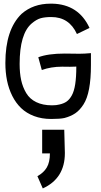

<svg xmlns="http://www.w3.org/2000/svg" viewBox="-20 -656 558 1065"><path d="M213.9 63.5H336.4L339.8 191.9V193.4Q339.8 333.5 217.3 389.2L187.5 321.3Q222.7 301.8 239.7 272.7Q256.8 243.7 256.8 194.8H213.9ZM420.4 -357.9Q448.2 -357.9 484.4 -361.3V-295.4Q484.4 -217.8 474.1 -163.3Q463.9 -108.9 443.1 -76.7Q422.4 -44.4 397.5 -27.6Q372.6 -10.7 337.4 -1.5Q313.5 3.9 263.7 3.9Q211.4 3.9 168.9 -12.2Q126.5 -28.3 97.2 -56.4Q67.9 -84.5 48.1 -124Q28.3 -163.6 19 -209.2Q9.8 -254.9 9.8 -306.6Q9.8 -492.2 99.6 -579.1Q164.1 -635.7 260.3 -635.7H270Q416 -632.3 476.6 -501L406.7 -467.3Q363.8 -561.5 264.6 -561.5Q229 -561.5 205.6 -554.9Q182.1 -548.3 155.8 -525.9Q88.9 -468.8 88.9 -301.3Q88.9 -251 97.4 -211.7Q106 -172.4 125.5 -139.6Q145 -106.9 181.2 -89.4Q217.3 -71.8 268.6 -71.8Q293 -71.8 309.1 -76.2Q333.5 -81.5 349.6 -92.8Q365.7 -104 378.4 -127Q391.1 -149.9 397.2 -189.2Q403.3 -228.5 403.3 -286.6Q390.6 -285.6 367.7 -285.6Q359.9 -285.6 345.5 -285.9Q331.1 -286.1 324.2 -286.1Q262.7 -286.1 211.9 -267.6L192.4 -338.4Q247.1 -358.9 339.4 -358.9Q353 -358.9 380.1 -358.4Q407.2 -357.9 420.4 -357.9Z"/></svg>

Font: Fantasque Sans Mono
Style: Regular
Weight: 400
Monospace: yes
Designer: Jany Belluz
Version: Version 1.8.0 ; ttfautohint (v1.8.2)